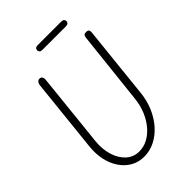

<svg xmlns="http://www.w3.org/2000/svg" viewBox="-333 -1347 1505 1505"><g transform="rotate(-45 419.0 -595.0)"><path d="M350.5 10Q289.5 10 240.5 -17.8Q191.5 -45.5 157.8 -94.8Q124 -144 109.5 -209.8Q95 -275.5 103 -351.5L167.5 -965Q169.5 -982 178.5 -993Q187.5 -1004 203 -1004Q217.5 -1004 224.8 -992.2Q232 -980.5 230.5 -964.5L166 -348Q157.5 -265.5 178.5 -197Q199.5 -128.5 244.5 -87.5Q289.5 -46.5 352 -46.5Q402.5 -46.5 447.8 -71Q493 -95.5 529 -138.5Q565 -181.5 588.8 -238.5Q612.5 -295.5 619.5 -360.5L686.5 -974.5Q688 -987.5 694 -995.8Q700 -1004 718 -1004Q736 -1004 742.8 -995.8Q749.5 -987.5 748 -972L684 -362.5Q676 -284.5 646.8 -216.8Q617.5 -149 572.5 -98.2Q527.5 -47.5 470.8 -18.8Q414 10 350.5 10ZM379 -1147Q360.5 -1147 353.2 -1154.8Q346 -1162.5 346 -1173.5Q346 -1184.5 353.2 -1192Q360.5 -1199.5 379 -1199.5H637.5Q655.5 -1199.5 663 -1192Q670.5 -1184.5 670.5 -1173.5Q670.5 -1163 662.8 -1155Q655 -1147 637.5 -1147Z"/></g></svg>

Font: Edu SA Hand Cursive
Style: Regular
Weight: 400
Designer: Tina and Corey Anderson, Eben Sorkin, Mirko Velimirovic
Foundry: Google for Education
Version: Version 2.000